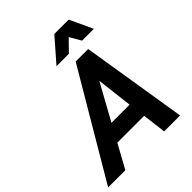

<svg xmlns="http://www.w3.org/2000/svg" viewBox="-303 -1043 1183 1183"><g transform="rotate(-45 288.0 -451.5)"><path d="M-57 0 350 -690H459L570 0H431L412 -155H178L93 0ZM239 -267H397L369 -503ZM246 -753 377 -903H502L572 -753H469L426 -827L354 -753Z"/></g></svg>

Font: Radio Canada SemiBold
Style: Italic
Weight: 600
Italic angle: -12°
Designer: Charles Daoud, Etienne Aubert Bonn, Alexandre Saumier Demers, Jacques Le Bailly
Foundry: Radio-Canada
Version: Version 2.104; ttfautohint (v1.8.4.7-5d5b);gftools[0.9.28.de